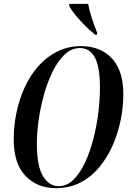

<svg xmlns="http://www.w3.org/2000/svg" viewBox="-20 -964 671 995"><path d="M269 11Q173 11 112 -52.5Q51 -116 51 -243Q51 -312 65.5 -381Q80 -450 108 -511.5Q136 -573 178.5 -621Q221 -669 276.5 -697Q332 -725 401 -725Q461 -725 510.5 -699.5Q560 -674 589.5 -619Q619 -564 619 -473Q619 -410 605.5 -342.5Q592 -275 564.5 -212Q537 -149 495.5 -98.5Q454 -48 397.5 -18.5Q341 11 269 11ZM283 1Q327 1 361.5 -33.5Q396 -68 422 -124.5Q448 -181 465 -248.5Q482 -316 490 -384Q498 -452 498 -508Q498 -618 471.5 -666.5Q445 -715 395 -715Q350 -715 314.5 -681Q279 -647 252 -591.5Q225 -536 207 -470.5Q189 -405 180 -339.5Q171 -274 171 -221Q171 -103 203 -51Q235 1 283 1ZM473 -784Q447 -805 420 -832Q393 -859 371 -886Q349 -913 338 -934L340 -944H437Q441 -921 449 -893Q457 -865 466.5 -838.5Q476 -812 484 -793L482 -784Z"/></svg>

Font: Noto Serif Display ExtraCondensed SemiBold
Style: Italic
Weight: 600
Width: 2
Italic angle: -12°
Designer: Monotype Design Team
Foundry: Monotype Imaging Inc.
Version: Version 2.009